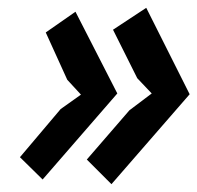

<svg xmlns="http://www.w3.org/2000/svg" viewBox="-20 -509 505 491"><path d="M280 -270 89 -50 31 -107 135 -230 187 -267 152 -305 97 -426 173 -479ZM465 -268 265 -38 202 -101 311 -227 368 -270 331 -309 269 -433 354 -489Z"/></svg>

Font: PT Sans
Style: Bold Italic
Weight: 700
Italic angle: -12°
Designer: A.Korolkova, O.Umpeleva, V.Yefimov
Foundry: ParaType Ltd
Version: Version 2.003W OFL